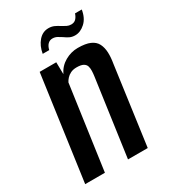

<svg xmlns="http://www.w3.org/2000/svg" viewBox="-160 -712 698 792"><g transform="rotate(-30 189.0 -316.5)"><path d="M9 0 78 -495H157L158 -438Q173 -469 202 -485.5Q231 -502 263 -502Q300 -502 321.5 -492.5Q343 -483 352 -465Q361 -447 362 -423.5Q363 -400 358 -371L307 0H213L264 -364Q266 -378 266.5 -390.5Q267 -403 264 -413Q261 -423 250.5 -429Q240 -435 219 -435Q202 -435 190 -429Q178 -423 170.5 -414.5Q163 -406 159 -398L103 0ZM281 -552Q267 -552 256 -557Q245 -562 233 -571Q224 -577 214 -582.5Q204 -588 192 -588Q179 -588 170 -579Q161 -570 157 -553H126Q132 -588 151.5 -610.5Q171 -633 199 -633Q214 -633 226 -627.5Q238 -622 250 -614Q260 -608 269 -603.5Q278 -599 289 -599Q303 -599 311.5 -607.5Q320 -616 325 -631H357Q351 -593 328.5 -572.5Q306 -552 281 -552Z"/></g></svg>

Font: Alumni Sans SemiBold
Style: Italic
Weight: 600
Italic angle: -8°
Version: Version 1.016